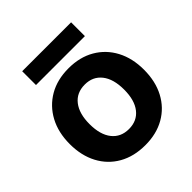

<svg xmlns="http://www.w3.org/2000/svg" viewBox="-204 -898 1052 1052"><g transform="rotate(-45 322.0 -372.0)"><path d="M323 10Q235 10 170 -27Q105 -64 69.5 -131Q34 -198 34 -287Q34 -377 70 -444Q106 -511 170.5 -548.5Q235 -586 323 -586Q410 -586 474.5 -548.5Q539 -511 574.5 -444Q610 -377 610 -288Q610 -198 574.5 -131Q539 -64 474.5 -27Q410 10 323 10ZM322 -116Q385 -116 420.5 -161Q456 -206 456 -288Q456 -370 420.5 -415Q385 -460 323 -460Q259 -460 223.5 -414.5Q188 -369 188 -288Q188 -206 223.5 -161Q259 -116 322 -116ZM132 -647V-754H511V-647Z"/></g></svg>

Font: BDO Grotesk
Style: Bold
Weight: 700
Designer: Deni Anggara
Foundry: Lokal Container
Version: Version 2.000